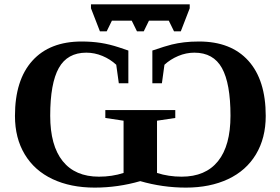

<svg xmlns="http://www.w3.org/2000/svg" viewBox="-20 -853 1290 883"><path d="M835 9.8Q728 9.8 625 -20Q522 9.8 415.5 9.8Q304.7 9.8 221.7 -29.3Q138.7 -68.4 93.8 -143.1Q48.8 -217.8 48.8 -319.8Q48.8 -484.9 128.7 -573.5Q208.5 -662.1 355.5 -662.1Q401.9 -662.1 442.9 -655.8Q483.9 -649.4 526.6 -635.3Q569.3 -621.1 570.3 -620.6V-470.2H526.4L514.6 -555.2Q487.3 -580.6 451.2 -595.7Q415 -610.8 377 -610.8Q290 -610.8 250.5 -540.3Q210.9 -469.7 210.9 -320.8Q210.9 -183.6 268.3 -112.1Q325.7 -40.5 435.1 -40.5Q495.1 -40.5 548.3 -57.6V-297.9L464.4 -310.5V-346.7H786.1V-310.5L702.1 -297.9V-57.6Q755.4 -40.5 815.4 -40.5Q925.3 -40.5 982.7 -111.8Q1040 -183.1 1040 -320.8Q1040 -469.2 1000.7 -540Q961.4 -610.8 874 -610.8Q835.9 -610.8 799.6 -595.5Q763.2 -580.1 736.3 -555.2L724.6 -470.2H680.7V-620.6Q742.7 -641.6 769.8 -648.2Q796.9 -654.8 826.9 -658.4Q856.9 -662.1 895.5 -662.1Q1042.5 -662.1 1122.3 -573.5Q1202.1 -484.9 1202.1 -319.8Q1202.1 -218.3 1157.2 -143.3Q1112.3 -68.4 1029.1 -29.3Q945.8 9.8 835 9.8ZM852.5 -814.9 811.5 -709H780.3L756.3 -757.8H665L641.1 -709H609.9L585.9 -757.8H494.6L470.7 -709H439.5L398.4 -814.9V-833H852.5Z"/></svg>

Font: Liberation Serif
Style: Bold
Weight: 700
Designer: Steve Matteson
Foundry: Ascender Corporation
Version: Version 2.1.5